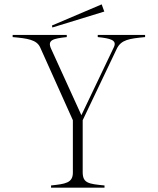

<svg xmlns="http://www.w3.org/2000/svg" viewBox="-20 -860 723 880"><path d="M214 -10V0H459V-10C385 -17 360 -21 359 -69V-309L515 -636C535 -678 572 -683 645 -690V-700H428V-690C487 -684 517 -676 502 -644L353 -332L214 -637C196 -677 223 -683 286 -690V-700H38V-690C106 -684 148 -678 164 -643L314 -309V-69C314 -21 279 -17 214 -10ZM458 -807 446 -840 218 -743 220 -734Z"/></svg>

Font: Sprat Condensed Thin
Style: Regular
Weight: 100
Width: 3
Designer: Ethan Nakache
Foundry: Collletttivo
Version: Version 2.000;Glyphs 3.2 (3217)